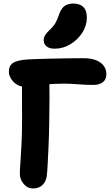

<svg xmlns="http://www.w3.org/2000/svg" viewBox="-20 -1036 615 1071"><path d="M163.6 15.2Q132.8 15.2 111.7 -10.4Q90.6 -36 90.6 -68.2Q90.6 -85.6 93.9 -130.3Q97.2 -175 100.1 -234.5Q103 -294 103 -354Q103 -433.2 102.8 -484.3Q102.6 -535.4 102.6 -568.1Q102.6 -600.8 101 -625.6L253.4 -631.4Q254.8 -622.2 255.4 -586.9Q256 -551.6 256.1 -492.3Q256.2 -433 254.6 -351.4Q253.8 -288.4 251.1 -228.5Q248.4 -168.6 246.1 -122.7Q243.8 -76.8 241 -55.8Q237.4 -24.4 217.5 -4.6Q197.6 15.2 163.6 15.2ZM113.2 -553Q91.8 -553 72.6 -565.3Q53.4 -577.6 41.5 -596.9Q29.6 -616.2 29.6 -636.4Q29.6 -669.4 51.8 -684.6Q74 -699.8 131 -704.2Q145.2 -705.2 178.8 -706.5Q212.4 -707.8 256.7 -708.7Q301 -709.6 349.4 -710.5Q397.8 -711.4 442.6 -711.4Q489.8 -711.4 518.2 -699.1Q546.6 -686.8 560 -667Q573.4 -647.2 573.4 -622.6Q573.4 -593.2 554 -577.7Q534.6 -562.2 499.4 -562.2Q460.6 -562.2 417.1 -565.8Q373.6 -569.4 336.8 -569.4Q288.8 -569.4 244.2 -565.5Q199.6 -561.6 165.5 -557.3Q131.4 -553 113.2 -553ZM285.8 -764.4Q255.4 -764.4 239.6 -777.4Q223.8 -790.4 223.8 -811Q223.8 -827.4 232.1 -840.5Q240.4 -853.6 256.6 -868.6Q278.8 -889.4 290 -909.1Q301.2 -928.8 310.6 -958.4Q323.2 -991.8 342.1 -1004Q361 -1016.2 388.2 -1016.2Q425.4 -1016.2 444.9 -996.9Q464.4 -977.6 464.4 -938.4Q464.4 -892.2 438.4 -852.5Q412.4 -812.8 371.5 -788.6Q330.6 -764.4 285.8 -764.4Z"/></svg>

Font: Shantell Sans Light
Style: Regular
Weight: 300
Designer: Stephen Nixon, Anya Danilova, Shantell Martin
Foundry: Arrow Type
Version: Version 1.011;[c5ecc13dd]